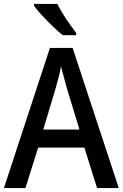

<svg xmlns="http://www.w3.org/2000/svg" viewBox="-20 -961 627 981"><path d="M476 0 411 -207H175L110 0H0L235 -716H351L587 0ZM322 -509Q317 -530 307 -564.5Q297 -599 292 -622Q287 -595 278.5 -562Q270 -529 264 -509L201 -299H386ZM273 -941Q284 -919 301 -891Q318 -863 336.5 -837Q355 -811 369 -793V-781H301Q279 -798 249.5 -826.5Q220 -855 193.5 -883.5Q167 -912 154 -931V-941Z"/></svg>

Font: Noto Sans Malayalam SemiCondensed Medium
Style: Regular
Weight: 500
Width: 4
Designer: Jelle Bosma - Monotype Design Team
Foundry: Monotype Imaging Inc.
Version: Version 2.104; ttfautohint (v1.8.4.7-5d5b)